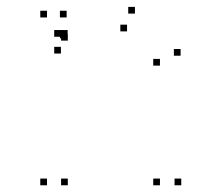

<svg xmlns="http://www.w3.org/2000/svg" viewBox="-20 -542 660 572"><path d="M178.5 -428V-448H158.5V-428ZM178.5 -490V-510H158.5V-490ZM120 -490V-510H100V-490ZM120 10V-10H100V10ZM182 10V-10H162V10ZM182 -421V-441H162V-421ZM518 -376V-396H498V-376ZM382 -501.5V-521.5H362V-501.5ZM181.5 -432.5V-452.5H161.5V-432.5ZM161.5 -432.5V-452.5H141.5V-432.5ZM161.5 -382.5V-402.5H141.5V-382.5ZM358.5 -448.5V-468.5H338.5V-448.5ZM456.5 -346.5V-366.5H436.5V-346.5ZM456.5 10V-10H436.5V10ZM520 10V-10H500V10Z"/></svg>

Font: Monaspace Argon Dots Var
Style: Regular
Weight: 400
Designer: Riley Cran and the Lettermatic Team
Version: Version 1.100 (Monaspace Argon Dots)